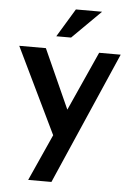

<svg xmlns="http://www.w3.org/2000/svg" viewBox="-56 -659 623 905"><g transform="rotate(5 255.0 -207.0)"><path d="M112 203 211 -17 15 -423H141L267 -143L393 -423H495L222 203ZM390 -617 255 -483H185L266 -617Z"/></g></svg>

Font: Synthetic SemiBold
Style: Regular
Weight: 600
Designer: Santiago Orozco
Foundry: Typemade
Version: Version 2.000; ttfautohint (v1.8.4.7-5d5b)